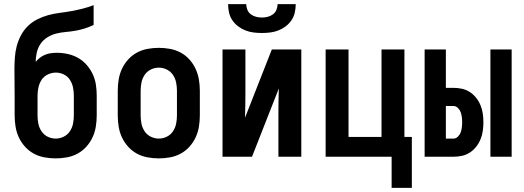

<svg xmlns="http://www.w3.org/2000/svg" viewBox="-20 -760 2540 931"><path d="M250 8Q223 8 195.5 3Q168 -2 144 -15Q120 -28 101.5 -48.5Q83 -69 71.5 -93.5Q60 -118 55.5 -145.5Q51 -173 51 -200V-296Q51 -328 50.5 -360Q50 -392 50 -424Q50 -452 52 -480.5Q54 -509 61 -536Q68 -563 81.5 -588.5Q95 -614 115 -633.5Q135 -653 160.5 -666Q186 -679 213.5 -686.5Q241 -694 269 -697.5Q297 -701 325 -706Q353 -711 380.5 -718Q408 -725 434 -735V-639Q413 -629 391 -622Q369 -615 346 -611Q323 -607 299.5 -605Q276 -603 253.5 -597.5Q231 -592 210.5 -579.5Q190 -567 177 -548Q164 -529 158.5 -506Q153 -483 153 -460Q162 -471 173.5 -480Q185 -489 198.5 -494.5Q212 -500 226.5 -502Q241 -504 256 -504Q283 -504 309.5 -498Q336 -492 359 -479Q382 -466 400 -445.5Q418 -425 429.5 -400.5Q441 -376 445 -349.5Q449 -323 449 -296V-200Q449 -173 444.5 -145.5Q440 -118 428.5 -93.5Q417 -69 398.5 -48.5Q380 -28 356 -15Q332 -2 304.5 3Q277 8 250 8ZM250 -88Q270 -88 288.5 -97Q307 -106 318.5 -123Q330 -140 334 -160Q338 -180 338 -200V-296Q338 -316 334 -336Q330 -356 319 -373Q308 -390 289.5 -399Q271 -408 251 -408Q231 -408 212 -399Q193 -390 182 -373.5Q171 -357 166.5 -336.5Q162 -316 162 -296V-200Q162 -180 166 -160Q170 -140 181.5 -123Q193 -106 211.5 -97Q230 -88 250 -88Z M750 8Q723 8 695.5 3Q668 -2 644 -15Q620 -28 601.5 -48.5Q583 -69 571.5 -93.5Q560 -118 555.5 -145.5Q551 -173 551 -200V-320Q551 -347 555.5 -374.5Q560 -402 571.5 -426.5Q583 -451 601.5 -471.5Q620 -492 644 -505Q668 -518 695.5 -523Q723 -528 750 -528Q777 -528 804.5 -523Q832 -518 856 -505Q880 -492 898.5 -471.5Q917 -451 928.5 -426Q940 -401 944.5 -374Q949 -347 949 -320V-200Q949 -173 944.5 -145.5Q940 -118 928.5 -93.5Q917 -69 898.5 -48.5Q880 -28 856 -15Q832 -2 804.5 3Q777 8 750 8ZM750 -88Q770 -88 788.5 -97Q807 -106 818.5 -123Q830 -140 834 -160Q838 -180 838 -200V-320Q838 -340 834 -360Q830 -380 818.5 -397Q807 -414 788.5 -423Q770 -432 750 -432Q730 -432 711.5 -423Q693 -414 681.5 -397Q670 -380 666 -360Q662 -340 662 -320V-200Q662 -180 666 -160Q670 -140 681.5 -123Q693 -106 711.5 -97Q730 -88 750 -88Z M1059 0V-520H1170V-312Q1170 -281 1169.5 -250.5Q1169 -220 1168 -189L1298 -520H1441V0H1330V-208Q1330 -239 1330.5 -269.5Q1331 -300 1332 -331L1202 0ZM1250 -600Q1230 -600 1209.5 -602.5Q1189 -605 1170 -612.5Q1151 -620 1134.5 -632.5Q1118 -645 1106.5 -662Q1095 -679 1090.5 -699.5Q1086 -720 1086 -740H1174Q1174 -726 1179.5 -712.5Q1185 -699 1196.5 -690.5Q1208 -682 1222 -678.5Q1236 -675 1250 -675Q1264 -675 1278 -678.5Q1292 -682 1303.5 -690.5Q1315 -699 1320.5 -712.5Q1326 -726 1326 -740H1414Q1414 -720 1409.5 -699.5Q1405 -679 1393.5 -662Q1382 -645 1365.5 -632.5Q1349 -620 1330 -612.5Q1311 -605 1290.5 -602.5Q1270 -600 1250 -600Z M1879 151V0H1559V-520H1670V-96H1830V-520H1941V-96H1977V151Z M2358 0V-520H2461V0ZM2039 0V-520H2142V-334H2179Q2200 -334 2220.5 -329.5Q2241 -325 2258.5 -313.5Q2276 -302 2289 -285.5Q2302 -269 2310 -249.5Q2318 -230 2321 -209Q2324 -188 2324 -167Q2324 -146 2321 -125Q2318 -104 2310 -84.5Q2302 -65 2289 -48.5Q2276 -32 2258.5 -20.5Q2241 -9 2220.5 -4.5Q2200 0 2179 0ZM2179 -88Q2191 -88 2200.5 -97.5Q2210 -107 2214 -118.5Q2218 -130 2219.5 -142.5Q2221 -155 2221 -167Q2221 -179 2219.5 -191.5Q2218 -204 2214 -215.5Q2210 -227 2200.5 -236.5Q2191 -246 2179 -246H2142V-88Z"/></svg>

Font: Iosevka Term
Style: Bold
Weight: 700
Monospace: yes
Designer: Belleve Invis
Foundry: Belleve Invis
Version: Version 30.0.1